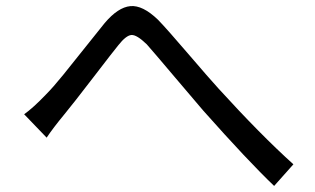

<svg xmlns="http://www.w3.org/2000/svg" viewBox="-20 -655 1040 633"><path d="M59.6 -278.3Q89.8 -299.8 130.9 -342.8Q154.3 -366.2 188 -407.7Q221.7 -449.2 264.6 -503.4Q307.6 -557.6 325.2 -579.1Q369.1 -630.9 409.7 -634.8Q450.2 -638.7 501 -589.8Q530.3 -559.6 600.1 -478Q669.9 -396.5 700.2 -363.3Q839.8 -210 947.3 -113.3L883.8 -42Q798.8 -123 650.4 -290Q619.1 -326.2 553.2 -404.3Q487.3 -482.4 463.9 -508.8Q430.7 -541 413.1 -539.6Q395.5 -538.1 370.1 -505.9Q355.5 -488.3 288.1 -400.4Q220.7 -312.5 192.4 -278.3Q155.3 -233.4 133.8 -201.2Z"/></svg>

Font: GenYoGothic TW TTF Regular
Style: Regular
Weight: 400
Version: Version 1.300